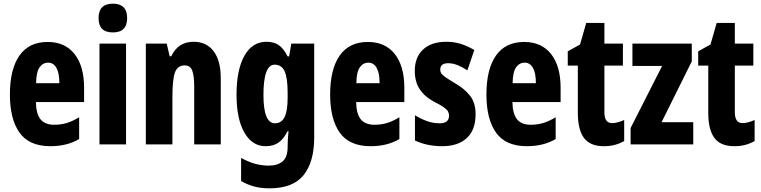

<svg xmlns="http://www.w3.org/2000/svg" viewBox="-20 -788 4156 1048"><path d="M240 -559Q335 -559 387 -493Q439 -427 439 -309V-231H176Q177 -167 201 -137Q225 -107 276 -107Q312 -107 344 -116.5Q376 -126 412 -148V-29Q346 10 255 10Q139 10 86.5 -64Q34 -138 34 -272Q34 -410 86 -484.5Q138 -559 240 -559ZM243 -446Q214 -446 196 -420.5Q178 -395 177 -334H304Q304 -389 288 -417.5Q272 -446 243 -446Z M596 -768Q674 -768 674 -689Q674 -611 596 -611Q518 -611 518 -689Q518 -768 596 -768ZM668 -550V0H523V-550Z M1037 -560Q1107 -560 1146 -508.5Q1185 -457 1185 -361V0H1040V-317Q1040 -373 1029.5 -402Q1019 -431 988 -431Q949 -431 935 -392.5Q921 -354 921 -258V0H776V-550H890L906 -481H915Q952 -560 1037 -560Z M1435 -560Q1474 -560 1500.5 -542.5Q1527 -525 1550 -480H1558L1570 -550H1695V-38Q1695 96 1637 168Q1579 240 1451 240Q1405 240 1367.5 230Q1330 220 1296 200V74Q1338 97 1374.5 106.5Q1411 116 1447 116Q1495 116 1522.5 93Q1550 70 1550 14V6Q1550 -10 1551.5 -32.5Q1553 -55 1555 -72H1550Q1528 -29 1500 -9.5Q1472 10 1430 10Q1356 10 1313.5 -65Q1271 -140 1271 -271Q1271 -407 1314 -483.5Q1357 -560 1435 -560ZM1479 -435Q1418 -435 1418 -269Q1418 -115 1481 -115Q1516 -115 1533 -148.5Q1550 -182 1550 -254V-282Q1550 -363 1533.5 -399Q1517 -435 1479 -435Z M1988 -559Q2083 -559 2135 -493Q2187 -427 2187 -309V-231H1924Q1925 -167 1949 -137Q1973 -107 2024 -107Q2060 -107 2092 -116.5Q2124 -126 2160 -148V-29Q2094 10 2003 10Q1887 10 1834.5 -64Q1782 -138 1782 -272Q1782 -410 1834 -484.5Q1886 -559 1988 -559ZM1991 -446Q1962 -446 1944 -420.5Q1926 -395 1925 -334H2052Q2052 -389 2036 -417.5Q2020 -446 1991 -446Z M2576 -165Q2576 -79 2528 -34.5Q2480 10 2394 10Q2354 10 2316.5 2.5Q2279 -5 2245 -21V-159Q2273 -141 2308 -128Q2343 -115 2380 -115Q2431 -115 2431 -157Q2431 -168 2426 -178.5Q2421 -189 2403 -202Q2385 -215 2349 -233Q2298 -260 2271 -301Q2244 -342 2244 -401Q2244 -476 2289.5 -518Q2335 -560 2417 -560Q2458 -560 2495 -548.5Q2532 -537 2569 -515L2531 -404Q2507 -420 2480 -431.5Q2453 -443 2426 -443Q2383 -443 2383 -408Q2383 -396 2388.5 -387.5Q2394 -379 2411 -367Q2428 -355 2463 -334Q2513 -306 2544.5 -267Q2576 -228 2576 -165Z M2841 -559Q2936 -559 2988 -493Q3040 -427 3040 -309V-231H2777Q2778 -167 2802 -137Q2826 -107 2877 -107Q2913 -107 2945 -116.5Q2977 -126 3013 -148V-29Q2947 10 2856 10Q2740 10 2687.5 -64Q2635 -138 2635 -272Q2635 -410 2687 -484.5Q2739 -559 2841 -559ZM2844 -446Q2815 -446 2797 -420.5Q2779 -395 2778 -334H2905Q2905 -389 2889 -417.5Q2873 -446 2844 -446Z M3321 -116Q3349 -116 3387 -133V-18Q3362 -4 3335 3Q3308 10 3276 10Q3201 10 3167.5 -35Q3134 -80 3134 -172V-430H3079V-508L3146 -545L3180 -663H3279V-550H3380V-430H3279V-175Q3279 -116 3321 -116Z M3764 0H3422V-89L3594 -428H3432V-550H3756V-453L3591 -121H3764Z M4033 -116Q4061 -116 4099 -133V-18Q4074 -4 4047 3Q4020 10 3988 10Q3913 10 3879.5 -35Q3846 -80 3846 -172V-430H3791V-508L3858 -545L3892 -663H3991V-550H4092V-430H3991V-175Q3991 -116 4033 -116Z"/></svg>

Font: Noto Sans Arabic ExtCond ExtBd
Style: Regular
Weight: 800
Width: 2
Designer: Monotype Design Team, Nadine Chahine, Nizar Qandah and Khaled Hosny
Foundry: Monotype Imaging Inc.
Version: Version 2.012; ttfautohint (v1.8.4.7-5d5b)